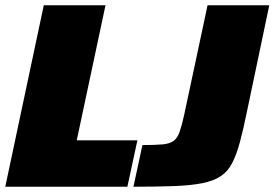

<svg xmlns="http://www.w3.org/2000/svg" viewBox="-25 -708 1041 728"><path d="M-5 0 141 -688H375L266 -176H496L458 0ZM481 0 515 -158Q563 -158 591 -160.5Q619 -163 633.5 -174Q648 -185 656 -208Q664 -231 673 -271L762 -688H996L912 -288Q898 -219 885 -170.5Q872 -122 855.5 -90Q839 -58 812 -40Q785 -22 742.5 -13.5Q700 -5 636.5 -2.5Q573 0 481 0Z"/></svg>

Font: Saira Thin Black
Style: Italic
Weight: 900
Italic angle: -12°
Version: Version 1.101